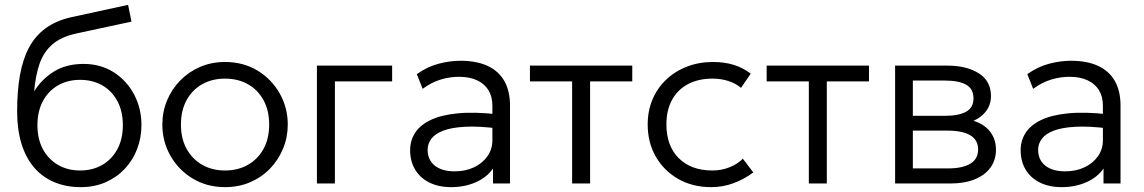

<svg xmlns="http://www.w3.org/2000/svg" viewBox="-20 -755 4706 790"><path d="M312.5 15Q251.5 15 202.8 -5.8Q154 -26.5 120 -66.2Q86 -106 68.2 -164.2Q50.5 -222.5 50.5 -297.5Q50.5 -379.5 62 -445Q73.5 -510.5 99.2 -559Q125 -607.5 168.2 -639Q211.5 -670.5 274.5 -684.5L507 -735L521 -666L295.5 -617.5Q230.5 -603.5 194.5 -571.5Q158.5 -539.5 142.2 -491Q126 -442.5 120.5 -379Q152 -430 202.5 -461Q253 -492 323.5 -492Q394 -492 447.8 -457.8Q501.5 -423.5 531.8 -366.2Q562 -309 562 -240.5Q562 -188 544.2 -141.8Q526.5 -95.5 493.2 -60.2Q460 -25 414.2 -5Q368.5 15 312.5 15ZM309.5 -53.5Q361 -53.5 400.8 -76.5Q440.5 -99.5 463 -141.2Q485.5 -183 485.5 -240Q485.5 -297 463 -339Q440.5 -381 400.8 -403.8Q361 -426.5 309.5 -426.5Q258.5 -426.5 218.8 -403.8Q179 -381 156.5 -339Q134 -297 134 -240Q134 -183 156.5 -141.2Q179 -99.5 218.8 -76.5Q258.5 -53.5 309.5 -53.5Z M906 15Q832 15 773.5 -20Q715 -55 681.5 -113.8Q648 -172.5 648 -242.5Q648 -295 667.2 -341.5Q686.5 -388 721.5 -423.8Q756.5 -459.5 803.5 -479.8Q850.5 -500 906 -500Q980.5 -500 1038.8 -465Q1097 -430 1130.5 -371.2Q1164 -312.5 1164 -242.5Q1164 -190.5 1144.8 -143.8Q1125.5 -97 1091 -61.2Q1056.5 -25.5 1009.2 -5.2Q962 15 906 15ZM906 -53.5Q959 -53.5 1000 -76.8Q1041 -100 1064.2 -142.2Q1087.5 -184.5 1087.5 -242.5Q1087.5 -300.5 1064.2 -343Q1041 -385.5 1000 -408.5Q959 -431.5 906 -431.5Q853 -431.5 812 -408.5Q771 -385.5 747.8 -343Q724.5 -300.5 724.5 -242.5Q724.5 -184.5 748 -142.2Q771.5 -100 812.2 -76.8Q853 -53.5 906 -53.5Z M1284 0V-485H1593.5V-420H1358V0Z M1836.5 15Q1784.5 15 1746.5 -4Q1708.5 -23 1688 -57.2Q1667.5 -91.5 1667.5 -137.5Q1667.5 -175.5 1687.2 -207.2Q1707 -239 1749.8 -260.2Q1792.5 -281.5 1861.5 -288.5Q1930.5 -295.5 2029.5 -284.5L2032 -226Q1950.5 -236.5 1894.2 -233.5Q1838 -230.5 1804 -217.5Q1770 -204.5 1754.8 -184Q1739.5 -163.5 1739.5 -139Q1739.5 -97 1769 -73.5Q1798.5 -50 1851 -50Q1895 -50 1930 -66.5Q1965 -83 1985.5 -112Q2006 -141 2006 -178.5V-320Q2006 -357 1990 -383.5Q1974 -410 1943.2 -424.5Q1912.5 -439 1868.5 -439Q1830.5 -439 1792.8 -427.5Q1755 -416 1719 -389.5L1695 -450Q1739 -481 1785.5 -493Q1832 -505 1874 -505Q1940.5 -505 1986 -484Q2031.5 -463 2055 -422Q2078.5 -381 2078.5 -320.5V0H2008.5V-61.5Q1982.5 -24.5 1937 -4.8Q1891.5 15 1836.5 15Z M2334 0V-420H2160.5V-485H2581.5V-420H2408V0Z M2906 15Q2830 15 2771 -18.5Q2712 -52 2678.5 -110.2Q2645 -168.5 2645 -242.5Q2645 -299 2664.8 -345.8Q2684.5 -392.5 2721 -427.2Q2757.5 -462 2806.8 -481Q2856 -500 2914 -500Q2959.5 -500 2997.8 -488.5Q3036 -477 3069 -452L3029 -393.5Q3007 -412 2976.8 -421.8Q2946.5 -431.5 2912 -431.5Q2854 -431.5 2811.5 -409.2Q2769 -387 2745.5 -344.8Q2722 -302.5 2722 -243.5Q2722 -154.5 2773 -104Q2824 -53.5 2911.5 -53.5Q2950 -53.5 2983.5 -67.5Q3017 -81.5 3036.5 -102L3079.5 -45.5Q3042 -17.5 2998 -1.2Q2954 15 2906 15Z M3308 0V-420H3134.5V-485H3555.5V-420H3382V0Z M3663 0V-485H3878Q3957.5 -485 4007.5 -453.2Q4057.5 -421.5 4057.5 -359Q4057.5 -333 4045.8 -311Q4034 -289 4012 -273Q3990 -257 3959 -249L3957.5 -265Q4017 -254 4047.5 -220.8Q4078 -187.5 4078 -139.5Q4078 -96.5 4055.2 -65.2Q4032.5 -34 3990.2 -17Q3948 0 3890.5 0ZM3736 -62H3880Q3939.5 -62 3972 -81.2Q4004.5 -100.5 4004.5 -140Q4004.5 -179.5 3972 -198.5Q3939.5 -217.5 3880 -217.5H3722.5V-278.5H3869Q3924.5 -278.5 3955 -295.2Q3985.5 -312 3985.5 -350.5Q3985.5 -389.5 3955.2 -406.5Q3925 -423.5 3869 -423.5H3736Z M4348.5 15Q4296.5 15 4258.5 -4Q4220.5 -23 4200 -57.2Q4179.5 -91.5 4179.5 -137.5Q4179.5 -175.5 4199.2 -207.2Q4219 -239 4261.8 -260.2Q4304.5 -281.5 4373.5 -288.5Q4442.5 -295.5 4541.5 -284.5L4544 -226Q4462.5 -236.5 4406.2 -233.5Q4350 -230.5 4316 -217.5Q4282 -204.5 4266.8 -184Q4251.5 -163.5 4251.5 -139Q4251.5 -97 4281 -73.5Q4310.5 -50 4363 -50Q4407 -50 4442 -66.5Q4477 -83 4497.5 -112Q4518 -141 4518 -178.5V-320Q4518 -357 4502 -383.5Q4486 -410 4455.2 -424.5Q4424.5 -439 4380.5 -439Q4342.5 -439 4304.8 -427.5Q4267 -416 4231 -389.5L4207 -450Q4251 -481 4297.5 -493Q4344 -505 4386 -505Q4452.5 -505 4498 -484Q4543.5 -463 4567 -422Q4590.5 -381 4590.5 -320.5V0H4520.5V-61.5Q4494.5 -24.5 4449 -4.8Q4403.5 15 4348.5 15Z"/></svg>

Font: Geologica Roman ExtraLight
Style: Regular
Weight: 250
Designer: Sindre Bremnes, Frode Helland
Foundry: Monokrom Skriftforlag AS
Version: Version 1.010;gftools[0.9.28]